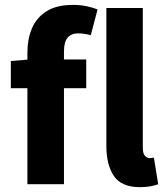

<svg xmlns="http://www.w3.org/2000/svg" viewBox="-20 -755 683 787"><path d="M92.3 0V-540Q92.3 -593.8 110.6 -637.9Q128.9 -682.1 170.2 -708.5Q211.4 -734.9 279.3 -734.9Q311 -734.9 337.4 -729Q363.8 -723.1 379.9 -716.3L352.1 -610.8Q339.4 -614.3 326.4 -616.2Q313.5 -618.2 300.8 -618.2Q272.5 -618.2 257.3 -600.8Q242.2 -583.5 242.2 -543.9V0ZM24.4 -393.6V-504.9L100.6 -511.2H333.5V-393.6ZM554.2 12.2Q477.5 12.2 446.8 -33.7Q416 -79.6 416 -156.2V-722.2H565.4V-150.4Q565.4 -125.5 574.2 -116.2Q583 -106.9 592.3 -106.9Q596.7 -106.9 600.6 -107.2Q604.5 -107.4 610.8 -108.9L628.4 0Q616.2 4.9 597.4 8.5Q578.6 12.2 554.2 12.2Z"/></svg>

Font: Akatab Black
Style: Regular
Weight: 900
Designer: SIL Global
Foundry: SIL Global
Version: Version 4.000